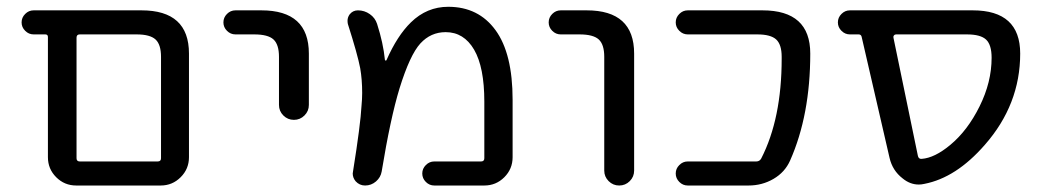

<svg xmlns="http://www.w3.org/2000/svg" viewBox="-20 -578 3125 577"><path d="M209 -20.5Q173.8 -20.5 148.9 -45.4Q124 -70.3 124 -105.5V-466.8Q124 -474.6 116.2 -474.6H81.1Q66.4 -474.6 55.7 -485.4Q44.9 -496.1 44.9 -510.7Q44.9 -525.4 55.7 -536.1Q66.4 -546.9 81.1 -546.9H405.3Q547.9 -546.9 547.9 -417V-105.5Q547.9 -70.3 522.9 -45.4Q498 -20.5 462.9 -20.5ZM463.9 -407.2Q463.9 -444.3 447.3 -459.5Q430.7 -474.6 390.6 -474.6H219.7Q210 -474.6 210 -464.8V-102.5Q210 -92.8 219.7 -92.8H454.1Q463.9 -92.8 463.9 -102.5Z M687.5 -474.6Q672.9 -474.6 662.1 -485.4Q651.4 -496.1 651.4 -510.7Q651.4 -525.4 662.1 -536.1Q672.9 -546.9 687.5 -546.9H765.6Q908.2 -546.9 908.2 -417V-262.7Q908.2 -244.1 895 -231Q881.8 -217.8 863.3 -217.8Q844.7 -217.8 831.5 -231Q818.4 -244.1 818.4 -262.7V-407.2Q818.4 -444.3 801.8 -459.5Q785.2 -474.6 744.1 -474.6Z M1285.2 -20.5Q1270.5 -20.5 1259.8 -31.2Q1249 -42 1249 -56.6Q1249 -71.3 1259.8 -82Q1270.5 -92.8 1285.2 -92.8H1425.8Q1435.5 -92.8 1435.5 -102.5V-272.5Q1435.5 -376 1404.8 -428.7Q1374 -481.4 1319.3 -481.4Q1274.4 -481.4 1243.2 -447.3Q1211.9 -413.1 1180.7 -312.5Q1153.3 -222.7 1127 -62.5Q1124 -44.9 1109.9 -32.7Q1095.7 -20.5 1077.1 -20.5Q1060.5 -20.5 1048.8 -33.2Q1040 -43.9 1040 -56.6Q1040 -59.6 1041 -63.5Q1063.5 -204.1 1066.4 -259.8Q1068.4 -280.3 1068.4 -298.8Q1068.4 -338.9 1062.5 -373Q1054.7 -414.1 1025.4 -505.9Q1024.4 -510.7 1024.4 -515.6Q1024.4 -525.4 1030.3 -534.2Q1040 -546.9 1055.7 -546.9Q1075.2 -546.9 1091.3 -535.6Q1107.4 -524.4 1113.3 -505.9Q1131.8 -448.2 1136.7 -398.4Q1136.7 -396.5 1138.7 -396Q1140.6 -395.5 1141.6 -397.5Q1173.8 -470.7 1214.8 -510.7Q1262.7 -557.6 1327.1 -557.6Q1418 -557.6 1469.2 -487.3Q1520.5 -417 1520.5 -278.3V-105.5Q1520.5 -70.3 1495.6 -45.4Q1470.7 -20.5 1435.5 -20.5Z M1665 -474.6Q1650.4 -474.6 1639.6 -485.4Q1628.9 -496.1 1628.9 -510.7Q1628.9 -525.4 1639.6 -536.1Q1650.4 -546.9 1665 -546.9H1743.2Q1885.7 -546.9 1885.7 -417V-65.4Q1885.7 -46.9 1872.6 -33.7Q1859.4 -20.5 1840.8 -20.5Q1822.3 -20.5 1809.1 -33.7Q1795.9 -46.9 1795.9 -65.4V-407.2Q1795.9 -444.3 1779.3 -459.5Q1762.7 -474.6 1721.7 -474.6Z M2271.5 -546.9Q2415 -546.9 2415 -417Q2415 -232.4 2354.5 -95.7Q2338.9 -60.5 2304.7 -40.5Q2270.5 -20.5 2229.5 -20.5H2046.9Q2032.2 -20.5 2021.5 -31.2Q2010.7 -42 2010.7 -56.6Q2010.7 -71.3 2021.5 -82Q2032.2 -92.8 2046.9 -92.8H2252.9Q2262.7 -92.8 2267.6 -101.6Q2329.1 -221.7 2329.1 -401.4Q2329.1 -404.3 2329.1 -407.2Q2329.1 -444.3 2312.5 -459.5Q2295.9 -474.6 2255.9 -474.6H2046.9Q2032.2 -474.6 2021.5 -485.4Q2010.7 -496.1 2010.7 -510.7Q2010.7 -525.4 2021.5 -536.1Q2032.2 -546.9 2046.9 -546.9Z M2672.9 -474.6Q2668.9 -474.6 2666.5 -471.7Q2664.1 -468.8 2665 -464.8L2738.3 -110.4Q2740.2 -99.6 2750 -100.6Q2789.1 -103.5 2835.9 -142.6Q2887.7 -185.5 2923.8 -258.3Q2960 -331.1 2960 -404.3Q2960 -443.4 2943.4 -459Q2926.8 -474.6 2885.7 -474.6ZM3045.9 -417Q3045.9 -263.7 2939.5 -142.6Q2853.5 -43.9 2757.8 -25.4Q2749 -23.4 2741.2 -23.4Q2714.8 -23.4 2692.4 -42Q2662.1 -65.4 2653.3 -103.5L2569.3 -467.8Q2567.4 -474.6 2560.5 -474.6H2534.2Q2519.5 -474.6 2508.8 -485.4Q2498 -496.1 2498 -510.7Q2498 -525.4 2508.8 -536.1Q2519.5 -546.9 2534.2 -546.9H2903.3Q3045.9 -546.9 3045.9 -417Z"/></svg>

Font: Gen Jyuu GothicX Regular
Style: Regular
Weight: 400
Designer: [Source Han Sans]
Ryoko NISHIZUKA  (kana & ideographs); Paul D. Hunt (Latin, Greek & Cyrillic); Wenlong ZHANG  (bopomofo
Version: Version 1.002.20150607